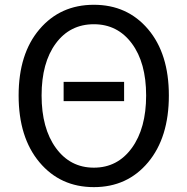

<svg xmlns="http://www.w3.org/2000/svg" viewBox="-20 -767 781 800"><path d="M245.1 -345.7V-425.8H497.1V-345.7ZM57.6 -369.1Q57.6 -543 144.5 -645Q231.4 -747.1 371.1 -747.1Q510.7 -747.1 597.2 -645Q683.6 -543 683.6 -369.1Q683.6 -194.3 597.2 -90.8Q510.7 12.7 371.1 12.7Q231.4 12.7 144.5 -90.8Q57.6 -194.3 57.6 -369.1ZM371.1 -666Q271.5 -666 212.4 -585.9Q153.3 -505.9 153.3 -369.1Q153.3 -232.4 212.9 -150.4Q272.5 -68.4 371.1 -68.4Q469.7 -68.4 529.3 -150.4Q588.9 -232.4 588.9 -369.1Q588.9 -505.9 529.3 -585.9Q469.7 -666 371.1 -666Z"/></svg>

Font: irohakakuC Regular
Style: Regular
Weight: 400
Designer: [Source Han Sans]
Ryoko NISHIZUKA Ë•øÂ°öÊ∂ºÂ≠ê (kana & ideographs); Paul D. Hunt (Latin, Greek & Cyrillic); Wenlong ZHAN
Version: Version 1.001.20160904